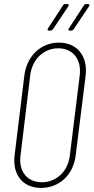

<svg xmlns="http://www.w3.org/2000/svg" viewBox="-20 -918 461 946"><path d="M222 -767H228C233 -767 237 -770 241 -774L316 -886C321 -893 319 -898 311 -898H302C297 -898 292 -896 290 -891L217 -779C212 -772 214 -767 222 -767ZM325 -767H331C336 -767 340 -770 343 -774L418 -886C423 -893 421 -898 413 -898H405C400 -898 395 -896 393 -891L320 -779C315 -772 317 -767 325 -767ZM182 8C272 8 342 -57 353 -153L402 -546C413 -642 360 -708 270 -708C181 -708 112 -642 100 -546L52 -153C40 -57 93 8 182 8ZM186 -20C114 -20 71 -74 81 -151L129 -548C139 -626 195 -680 267 -680C339 -680 382 -626 373 -548L324 -151C315 -74 258 -20 186 -20Z"/></svg>

Font: Barlow Condensed Thin
Style: Italic
Weight: 250
Width: 3
Italic angle: -7°
Designer: Jeremy Tribby
Foundry: Tribby Type
Version: Version 1.422;hotconv 1.0.109;makeotfexe 2.5.65596